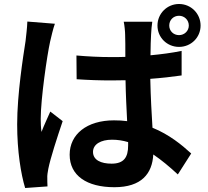

<svg xmlns="http://www.w3.org/2000/svg" viewBox="-20 -880 1040 962"><path d="M446 -119C446 -157 485 -180 541 -180C569 -180 595 -176 622 -168C622 -162 622 -156 622 -151C622 -92 601 -60 539 -60C486 -60 446 -78 446 -119ZM743 -771H600C604 -752 607 -721 607 -705C608 -684 608 -644 608 -595C585 -594 561 -594 538 -594C478 -594 420 -597 363 -602L364 -483C422 -479 480 -477 538 -477C561 -477 585 -478 609 -478C610 -407 614 -334 617 -273C596 -276 574 -277 551 -277C415 -277 329 -207 329 -105C329 0 415 58 553 58C689 58 743 -10 748 -106C788 -79 829 -45 871 -6L938 -111C891 -154 828 -206 744 -240C740 -308 735 -388 733 -485C788 -489 841 -495 890 -502V-625C841 -615 788 -608 734 -603C734 -647 736 -685 737 -707C738 -728 740 -752 743 -771ZM255 -761 117 -772C116 -740 111 -702 108 -674C96 -597 66 -408 66 -257C66 -122 85 -7 106 62L218 54C217 40 217 23 217 12C216 2 219 -20 222 -34C233 -89 266 -190 294 -273L232 -321C218 -288 201 -254 188 -219C185 -239 184 -265 184 -284C184 -384 216 -604 231 -671C235 -689 247 -740 255 -761ZM828 -752C828 -780 849 -801 877 -801C904 -801 926 -780 926 -752C926 -725 904 -704 877 -704C849 -704 828 -725 828 -752ZM769 -752C769 -692 817 -645 877 -645C937 -645 985 -692 985 -752C985 -812 937 -860 877 -860C817 -860 769 -812 769 -752Z"/></svg>

Font: Source Han Sans CN
Style: Bold
Weight: 700
Designer: Ryoko NISHIZUKA 西塚涼子 (kana, bopomofo & ideographs); Paul D. Hunt (Latin, Greek & Cyrillic); Sandoll Communications 산돌커뮤니
Foundry: Adobe
Version: Version 2.001;hotconv 1.0.107;makeotfexe 2.5.65593